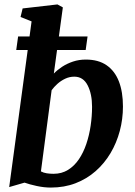

<svg xmlns="http://www.w3.org/2000/svg" viewBox="-20 -837 609 867"><path d="M223.1 -504.9Q238.9 -521.2 260.7 -535.6Q282.5 -549.9 309.4 -558.9Q336.3 -568 367.7 -568Q424.2 -568 461.3 -542.4Q498.5 -516.7 516.9 -469.3Q535.2 -421.9 535.2 -356Q535.2 -299.3 520.9 -245.6Q506.6 -191.9 479.1 -145.5Q451.5 -99.1 411.8 -64.2Q372.1 -29.2 321.2 -9.6Q270.3 10 209.4 10Q179 10 146.1 2.9Q113.1 -4.2 90.8 -12.3L21.5 7.8L122.6 -740.4L72.8 -760.4L82.2 -798.9L239.4 -817L263.8 -803.6ZM164.8 -63Q176.8 -56.6 191.4 -54.4Q206 -52.2 221.8 -52.2Q258.9 -52.2 287.3 -69.9Q315.7 -87.5 336.2 -117.8Q356.7 -148 369.8 -187Q383 -226.1 389.3 -269.3Q395.7 -312.4 395.7 -354.7Q395.7 -412.5 375.8 -451.6Q355.8 -490.8 315.6 -490.8Q293.7 -490.8 274.2 -481.5Q254.7 -472.2 239.2 -458.3Q223.8 -444.4 213.1 -429.6ZM61.8 -672.4H375.4L366.9 -611.2H53.3Z"/></svg>

Font: Merriweather Light
Style: Italic
Weight: 300
Italic angle: -7.8°
Designer: Eben Sorkin
Foundry: Eben Sorkin
Version: Version 2.101